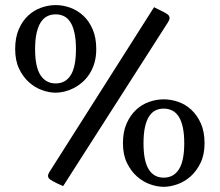

<svg xmlns="http://www.w3.org/2000/svg" viewBox="-20 -719 856 748"><path d="M226.1 5.9 201.7 -4.9Q186 -12.7 176.5 -18.8Q167 -24.9 167 -34.2Q167 -39.6 171.9 -47.9L580.1 -690.9L610.8 -675.8Q625 -668.9 632.8 -663.1Q640.6 -657.2 640.6 -648.9Q640.6 -642.1 634.8 -632.8ZM196.8 -394Q235.4 -394 255.6 -426.3Q275.9 -458.5 275.9 -527.8Q275.9 -564.5 270.3 -590.3Q264.6 -616.2 254.4 -632.3Q244.1 -648.4 229.5 -655.8Q214.8 -663.1 196.8 -663.1Q178.7 -663.1 164.1 -655.8Q149.4 -648.4 138.9 -632.3Q128.4 -616.2 122.6 -590.3Q116.7 -564.5 116.7 -527.8Q116.7 -458.5 137.7 -426.3Q158.7 -394 196.8 -394ZM196.8 -357.9Q171.9 -357.9 144.3 -367.7Q116.7 -377.4 93.3 -398.2Q69.8 -418.9 54.4 -451.2Q39.1 -483.4 39.1 -527.8Q39.1 -572.8 53.2 -605.2Q67.4 -637.7 89.8 -658.4Q112.3 -679.2 140.6 -689.2Q168.9 -699.2 196.8 -699.2Q225.1 -699.2 253.2 -689.2Q281.2 -679.2 304 -658.4Q326.7 -637.7 340.8 -605.2Q355 -572.8 355 -527.8Q355 -498 347.9 -473.9Q340.8 -449.7 328.6 -430.9Q316.4 -412.1 300.5 -398.4Q284.7 -384.8 267.1 -375.7Q249.5 -366.7 231.4 -362.3Q213.4 -357.9 196.8 -357.9ZM617.7 -26.9Q656.2 -26.9 677 -59.3Q697.8 -91.8 697.8 -161.1Q697.8 -197.8 692.1 -223.4Q686.5 -249 676 -265.1Q665.5 -281.2 650.6 -288.6Q635.7 -295.9 617.7 -295.9Q599.6 -295.9 585.2 -288.6Q570.8 -281.2 560.5 -265.1Q550.3 -249 544.7 -223.4Q539.1 -197.8 539.1 -161.1Q539.1 -91.8 559.3 -59.3Q579.6 -26.9 617.7 -26.9ZM617.7 8.8Q592.8 8.8 564.9 -1Q537.1 -10.7 513.7 -31.5Q490.2 -52.2 474.6 -84.2Q459 -116.2 459 -161.1Q459 -206.1 473.4 -238.3Q487.8 -270.5 510.5 -291.5Q533.2 -312.5 561.5 -322.3Q589.8 -332 617.7 -332Q646 -332 674.3 -322.3Q702.6 -312.5 725.3 -291.5Q748 -270.5 762.5 -238.3Q776.9 -206.1 776.9 -161.1Q776.9 -116.2 761.2 -84.2Q745.6 -52.2 722.2 -31.5Q698.7 -10.7 670.7 -1Q642.6 8.8 617.7 8.8Z"/></svg>

Font: Artifika
Style: Medium
Weight: 500
Designer: Yulya Zhdanova | Cyreal.org
Foundry: Yulya Zhdanova | Cyreal
Version: Version 1.000